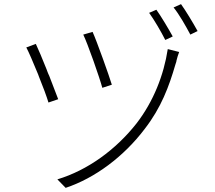

<svg xmlns="http://www.w3.org/2000/svg" viewBox="-20 -864 1040 927"><path d="M934 -714C912 -754 877 -812 854 -844L818 -828C845 -795 876 -740 899 -697L934 -714ZM814 -688C793 -726 758 -785 735 -817L700 -802C724 -769 758 -711 778 -671L814 -688ZM520 -455C512 -480 496 -528 478 -577L474 -588C456 -638 437 -688 427 -710L382 -697C393 -674 411 -627 428 -579L432 -568C450 -517 467 -466 474 -440L520 -455ZM261 -385C251 -412 235 -454 218 -497L213 -508L209 -518L205 -529C185 -579 165 -627 153 -652L107 -635C118 -615 141 -561 164 -505L168 -494C188 -445 206 -396 214 -369L261 -385ZM679 -242C758 -344 796 -446 827 -553L830 -562C831 -565 832 -568 832 -571C835 -583 840 -601 845 -613L790 -627C771 -502 721 -374 639 -268C539 -141 403 -42 257 2L297 43C438 -4 577 -107 679 -242Z"/></svg>

Font: Glow Sans SC Normal Light
Style: Regular
Weight: 300
Designer: Ryoko NISHIZUKA (kana, bopomofo & ideographs); Paul D. Hunt (Latin, Greek & Cyrillic); Sandoll Communications, Soo-young
Version: Version 0.93